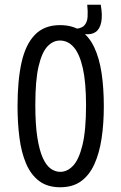

<svg xmlns="http://www.w3.org/2000/svg" viewBox="-20 -778 510 810"><path d="M338 -634 286 -639 288 -656Q321 -656 334.5 -669.5Q348 -683 349.5 -706.5Q351 -730 348 -758H405Q413 -713 407 -684Q401 -655 383.5 -643Q366 -631 338 -634ZM234 12Q180 12 145 -14.5Q110 -41 90 -88Q70 -135 62 -197Q54 -259 54 -330Q54 -439 71 -515Q88 -591 127.5 -631.5Q167 -672 233 -672Q286 -672 321 -648Q356 -624 377.5 -578.5Q399 -533 408.5 -470Q418 -407 418 -329Q418 -256 408.5 -193.5Q399 -131 378 -85Q357 -39 322 -13.5Q287 12 234 12ZM234 -53Q264 -53 288.5 -79Q313 -105 328 -166.5Q343 -228 343 -334Q343 -430 329.5 -490Q316 -550 291.5 -578.5Q267 -607 233 -607Q204 -607 180.5 -582.5Q157 -558 143 -499Q129 -440 129 -335Q129 -253 137.5 -198.5Q146 -144 160.5 -112Q175 -80 194 -66.5Q213 -53 234 -53Z"/></svg>

Font: Bricolage Grotesque 24pt Condensed Light
Style: Regular
Weight: 300
Width: 3
Designer: Mathieu Triay
Foundry: Atelier Triay
Version: Version 1.001;gftools[0.9.33.dev8+g029e19f]